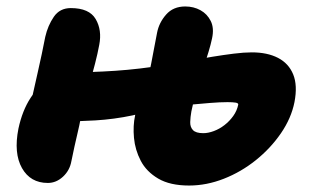

<svg xmlns="http://www.w3.org/2000/svg" viewBox="-20 -555 961 594"><path d="M128 11Q74 11 48 -35Q22 -81 37 -157Q49 -213 74.5 -252Q100 -291 131 -311Q162 -331 189 -331Q262 -331 336.5 -336Q411 -341 491 -354L502 -233Q447 -210 390 -198Q333 -186 275 -182.5Q217 -179 159 -179L70 -212Q83 -271 96.5 -330Q110 -389 120 -441Q128 -476 146.5 -503Q165 -530 199 -530Q256 -530 276 -496Q296 -462 287 -416Q282 -389 274 -358Q266 -327 257.5 -296.5Q249 -266 242 -240Q235 -214 231 -196Q226 -168 218.5 -137Q211 -106 201 -57Q196 -28 175 -8.5Q154 11 128 11ZM565 19Q506 19 469.5 -2.5Q433 -24 415.5 -57.5Q398 -91 394.5 -128.5Q391 -166 398 -198Q401 -214 409.5 -235.5Q418 -257 427 -279.5Q436 -302 440 -321Q448 -358 455 -396.5Q462 -435 466 -454Q472 -485 494 -510Q516 -535 553 -535Q579 -535 600 -523.5Q621 -512 632 -490Q643 -468 636 -436Q632 -417 625 -394Q618 -371 608.5 -343.5Q599 -316 589.5 -282.5Q580 -249 572 -210Q569 -193 568.5 -177.5Q568 -162 577 -152.5Q586 -143 609 -143Q624 -143 641.5 -149.5Q659 -156 674.5 -168Q690 -180 701.5 -196Q713 -212 717 -231Q718 -236 709 -237.5Q700 -239 684 -239Q661 -239 630 -236.5Q599 -234 572.5 -231.5Q546 -229 535 -229Q512 -229 491.5 -234.5Q471 -240 460 -254.5Q449 -269 454 -295Q460 -327 481.5 -338Q503 -349 537 -359Q550 -363 577 -368.5Q604 -374 637.5 -379.5Q671 -385 703 -389Q735 -393 759 -393Q807 -393 840 -376Q873 -359 887 -325Q901 -291 891 -239Q881 -189 849 -142.5Q817 -96 771.5 -59.5Q726 -23 672.5 -2Q619 19 565 19Z"/></svg>

Font: Shantell Sans ExtraBold
Style: Italic
Weight: 800
Italic angle: -11°
Designer: Stephen Nixon, Anya Danilova, Shantell Martin
Foundry: Arrow Type
Version: Version 1.011;[c5ecc13dd]